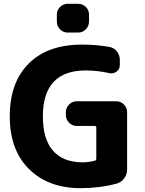

<svg xmlns="http://www.w3.org/2000/svg" viewBox="-20 -973 755 1003"><path d="M401 10Q233 10 132 -89.5Q31 -189 31 -365Q31 -542 130 -641Q229 -740 408 -740Q482 -740 551 -728Q575 -724 590.5 -704.5Q606 -685 606 -660V-633Q606 -612 589 -599Q572 -586 551 -591Q489 -605 428 -605Q204 -605 204 -365Q204 -245 257.5 -185Q311 -125 411 -125Q442 -125 474 -133Q483 -135 483 -144V-307Q483 -315 474 -315H381Q358 -315 341 -332Q324 -349 324 -372V-387Q324 -410 341 -427Q358 -444 381 -444H588Q611 -444 627.5 -427Q644 -410 644 -387V-88Q644 -62 629 -41.5Q614 -21 590 -14Q500 10 401 10ZM333 -953H389Q412 -953 428.5 -936.5Q445 -920 445 -897V-860Q445 -837 428.5 -820Q412 -803 389 -803H333Q310 -803 293.5 -820Q277 -837 277 -860V-897Q277 -920 293.5 -936.5Q310 -953 333 -953Z"/></svg>

Font: Rounded Mplus 1c ExtraBold
Style: Regular
Weight: 800
Version: Version 1.059.20150529